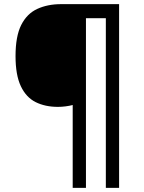

<svg xmlns="http://www.w3.org/2000/svg" viewBox="-20 -780 695 927"><path d="M555 127H491V-692H395V127H331V-273Q316 -269 297 -266.5Q278 -264 260 -264Q198 -264 152 -287Q106 -310 80.5 -364Q55 -418 55 -509Q55 -605 82.5 -659.5Q110 -714 160 -737Q210 -760 275 -760H555Z"/></svg>

Font: Noto Sans Arabic Med
Style: Regular
Weight: 500
Designer: Monotype Design Team, Nadine Chahine, Nizar Qandah and Khaled Hosny
Foundry: Monotype Imaging Inc.
Version: Version 2.012; ttfautohint (v1.8.4.7-5d5b)